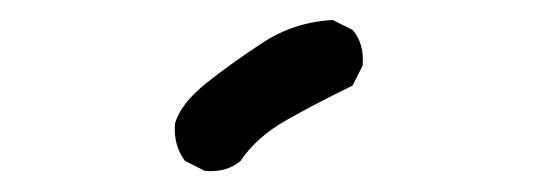

<svg xmlns="http://www.w3.org/2000/svg" viewBox="-20 -842 540 189"><path d="M181.6 -673.8 162.1 -683.6Q150.4 -699.2 152.3 -720.7Q158.2 -740.2 182.6 -759.8Q207 -779.3 238.3 -799.8Q269.5 -820.3 307.6 -822.3L327.1 -812.5Q338.9 -798.8 336.9 -777.3L327.1 -757.8Q291 -740.2 261.7 -723.6Q232.4 -707 216.8 -683.6Q203.1 -671.9 181.6 -673.8Z"/></svg>

Font: JasonHandwriting4
Style: Regular
Weight: 400
Version: Version 1.01.21